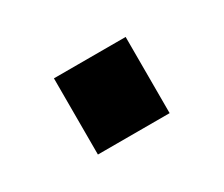

<svg xmlns="http://www.w3.org/2000/svg" viewBox="-47 -475 432 371"><g transform="rotate(-30 169.0 -290.0)"><path d="M89 -205V-375H249V-205Z"/></g></svg>

Font: M PLUS 1p
Style: Bold
Weight: 700
Version: Version 1.062